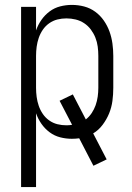

<svg xmlns="http://www.w3.org/2000/svg" viewBox="-20 -558 540 783"><path d="M66 205V-530H127V-434Q135 -457 149 -477Q163 -497 182.5 -511.5Q202 -526 225.5 -532Q249 -538 273 -538Q299 -538 323.5 -531.5Q348 -525 368.5 -510Q389 -495 403.5 -474Q418 -453 426.5 -429.5Q435 -406 438.5 -380.5Q442 -355 442 -330V-200Q442 -173 438.5 -146.5Q435 -120 425 -95.5Q415 -71 398.5 -49Q382 -27 360 -14L415 92L361 118L303 6Q295 7 288 7.5Q281 8 273 8Q249 8 225.5 2Q202 -4 182.5 -18.5Q163 -33 149 -53Q135 -73 127 -96V205ZM251 -47Q257 -47 262.5 -47.5Q268 -48 274 -49L223 -147L277 -173L330 -71Q344 -82 354 -97Q364 -112 370 -129Q376 -146 378.5 -164Q381 -182 381 -200V-330Q381 -349 378.5 -368Q376 -387 369 -404.5Q362 -422 350.5 -437.5Q339 -453 323 -463.5Q307 -474 288.5 -478.5Q270 -483 251 -483Q232 -483 214 -478.5Q196 -474 180.5 -463Q165 -452 154.5 -436.5Q144 -421 138 -403.5Q132 -386 129.5 -367.5Q127 -349 127 -330V-200Q127 -181 129.5 -162.5Q132 -144 138 -126.5Q144 -109 154.5 -93.5Q165 -78 180.5 -67Q196 -56 214 -51.5Q232 -47 251 -47Z"/></svg>

Font: Iosevka Term Light
Style: Regular
Weight: 300
Monospace: yes
Designer: Belleve Invis
Foundry: Belleve Invis
Version: Version 9.0.1; ttfautohint (v1.8.3)